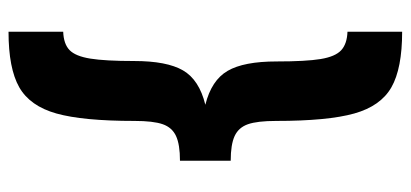

<svg xmlns="http://www.w3.org/2000/svg" viewBox="-270 -570 940 439"><g transform="rotate(90 199.5 -350.0)"><path d="M256 -188Q256 -70 239 -9.5Q222 51 179 75.5Q136 100 52 100V-25Q80 -26 94 -39.5Q108 -53 113.5 -87Q119 -121 119 -187Q119 -262 140.5 -299Q162 -336 219 -350Q163 -364 141.5 -401Q120 -438 120 -513Q120 -580 114.5 -613.5Q109 -647 94.5 -660.5Q80 -674 52 -675V-800Q136 -800 179 -775.5Q222 -751 239 -690.5Q256 -630 256 -512Q256 -469 263.5 -447.5Q271 -426 290.5 -417Q310 -408 347 -408V-292Q310 -292 290.5 -283Q271 -274 263.5 -252.5Q256 -231 256 -188Z"/></g></svg>

Font: Oak Sans ExtraBold
Style: Regular
Weight: 800
Designer: Erik Kennedy, Walven
Foundry: Erik Kennedy, Walven
Version: Version 1.000